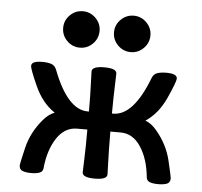

<svg xmlns="http://www.w3.org/2000/svg" viewBox="-48 -676 769 731"><g transform="rotate(5 336.5 -310.5)"><path d="M582.5 4.9Q562.5 4.9 550.3 0.2Q538.1 -4.4 537.1 -17.6Q530.3 -87.4 500.2 -133.1Q470.2 -178.7 422.9 -178.7H383.8Q384.3 -98.6 385.7 -66.4Q387.2 -27.8 387.2 -15.1Q387.2 4.9 339.8 4.9Q292.5 4.9 292.5 -15.1Q292.5 -27.8 294.2 -66.2Q295.9 -104.5 295.9 -178.7H256.8Q209.5 -178.7 179.4 -133.1Q149.4 -87.4 142.6 -17.6Q141.6 -4.4 129.4 0.2Q117.2 4.9 97.2 4.9Q76.7 4.9 64 0Q51.3 -4.9 51.3 -21.5Q51.3 -26.4 65.7 -87.6Q80.1 -148.9 123.5 -199.7Q143.6 -223.6 166.5 -231.9Q118.2 -263.7 89.8 -326.4Q61.5 -389.2 61.5 -401.9Q61.5 -420.4 103 -420.4Q122.6 -420.4 136.7 -416Q150.9 -411.6 157.2 -395.5Q213.9 -247.6 291 -247.6H295.9Q295.9 -311 294.2 -349.1Q292.5 -387.2 292.5 -400.4Q292.5 -420.4 339.8 -420.4Q387.2 -420.4 387.2 -400.4Q387.2 -387.2 385.7 -349.1Q384.3 -318.8 383.8 -247.6H388.7Q465.8 -247.6 522.5 -395.5Q528.8 -411.6 543 -416Q557.1 -420.4 576.7 -420.4Q618.2 -420.4 618.2 -401.9Q618.2 -389.2 589.8 -326.4Q561.5 -263.7 513.2 -231.9Q536.1 -223.6 556.2 -199.7Q599.6 -148.9 614 -87.6Q628.4 -26.4 628.4 -21.5Q628.4 -4.9 615.7 0Q603 4.9 582.5 4.9ZM434.6 -486.8Q405.8 -486.8 385.3 -507.3Q364.7 -527.8 364.7 -556.6Q364.7 -585 385.3 -605.5Q405.8 -626 434.6 -626Q462.9 -626 483.4 -605.5Q503.9 -585 503.9 -556.6Q503.9 -527.8 483.4 -507.3Q462.9 -486.8 434.6 -486.8ZM240.2 -486.8Q211.4 -486.8 190.9 -507.3Q170.4 -527.8 170.4 -556.6Q170.4 -585 190.9 -605.5Q211.4 -626 240.2 -626Q268.6 -626 289.1 -605.5Q309.6 -585 309.6 -556.6Q309.6 -527.8 289.1 -507.3Q268.6 -486.8 240.2 -486.8Z"/></g></svg>

Font: Bainsley
Style: Regular
Weight: 400
Designer: Paul James MIller
Foundry: High-Logic / Made with FontCreator
Version: Version 1.411;March 28, 2021;FontCreator 13.0.0.2683 64-bit